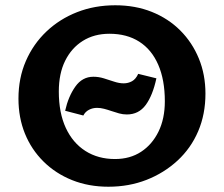

<svg xmlns="http://www.w3.org/2000/svg" viewBox="-20 -693 849 728"><path d="M391 15Q316 15 253.5 -10Q191 -35 145 -80.5Q99 -126 74.5 -186.5Q50 -247 50 -319Q50 -397 78 -461.5Q106 -526 156 -573.5Q206 -621 272.5 -647Q339 -673 417 -673Q493 -673 555.5 -648Q618 -623 663.5 -577.5Q709 -532 734 -471Q759 -410 759 -338Q759 -260 731.5 -195.5Q704 -131 653 -84Q602 -37 535.5 -11Q469 15 391 15ZM416 -90Q473 -90 515 -117.5Q557 -145 581 -194Q605 -243 605 -309Q605 -390 580 -447.5Q555 -505 508 -535Q461 -565 395 -565Q337 -565 294 -538Q251 -511 227 -462.5Q203 -414 203 -346Q203 -265 229.5 -208Q256 -151 304 -120.5Q352 -90 416 -90ZM296 -255 227 -273Q239 -327 265.5 -364.5Q292 -402 334 -402Q354 -402 373.5 -396Q393 -390 412.5 -383.5Q432 -377 449 -377Q466 -377 480.5 -385Q495 -393 504 -413L573 -396Q559 -331 532.5 -295Q506 -259 461 -259Q446 -259 431.5 -263Q417 -267 402.5 -272Q388 -277 374.5 -280.5Q361 -284 348 -284Q331 -284 317 -276.5Q303 -269 296 -255Z"/></svg>

Font: Ysabeau ExtraBold
Style: Regular
Weight: 800
Designer: Christian Thalmann (Catharsis Fonts)
Version: Version 2.002